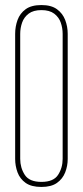

<svg xmlns="http://www.w3.org/2000/svg" viewBox="-20 -730 328 760"><path d="M248 -101Q248 -73 238 -47.5Q228 -22 205.5 -6Q183 10 144 10Q104 10 81.5 -6Q59 -22 49.5 -47.5Q40 -73 40 -101V-596Q40 -625 49.5 -651Q59 -677 81.5 -693.5Q104 -710 144 -710Q183 -710 205.5 -693.5Q228 -677 238 -651Q248 -625 248 -596ZM60 -101Q60 -66 78 -38Q96 -10 144 -10Q192 -10 210 -38Q228 -66 228 -101V-596Q228 -619 220.5 -640.5Q213 -662 194.5 -676Q176 -690 144 -690Q112 -690 93.5 -676Q75 -662 67.5 -640.5Q60 -619 60 -596Z"/></svg>

Font: Wire One
Style: Regular
Weight: 400
Designer: Alexei Vanyashin, Gayaneh Bagdasaryan
Foundry: Cyreal
Version: Version 1.102; ttfautohint (v1.8.3)